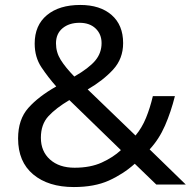

<svg xmlns="http://www.w3.org/2000/svg" viewBox="-20 -745 772 775"><path d="M304 -725Q384 -725 430.5 -684.5Q477 -644 477 -571Q477 -508 436.5 -464Q396 -420 334 -384L527 -198Q553 -229 569.5 -269.5Q586 -310 597 -357H686Q670 -293 646 -238Q622 -183 584 -142L730 0H611L524 -84Q477 -42 419 -16Q361 10 278 10Q175 10 114 -41Q53 -92 53 -186Q53 -263 94.5 -309.5Q136 -356 207 -396Q175 -432 147.5 -473Q120 -514 120 -569Q120 -643 169.5 -684Q219 -725 304 -725ZM301 -653Q259 -653 232.5 -631Q206 -609 206 -570Q206 -534 225 -503.5Q244 -473 280 -436Q339 -470 364.5 -500.5Q390 -531 390 -571Q390 -607 366 -630Q342 -653 301 -653ZM260 -341Q206 -309 175.5 -276Q145 -243 145 -189Q145 -134 182 -101Q219 -68 281 -68Q345 -68 391 -89Q437 -110 468 -139Z"/></svg>

Font: Noto Sans Saurashtra
Style: Regular
Weight: 400
Designer: Monotype Design Team
Foundry: Monotype Imaging Inc.
Version: Version 2.001; ttfautohint (v1.8.4.7-5d5b)